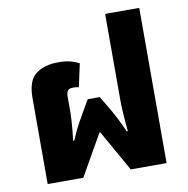

<svg xmlns="http://www.w3.org/2000/svg" viewBox="-80 -787 845 865"><g transform="rotate(-10 343.0 -355.0)"><path d="M69 0V-394Q69 -473 108 -502.5Q147 -532 211 -532Q245 -532 268 -525.5Q291 -519 306 -511L283 -405Q276 -407 268.5 -407.5Q261 -408 256 -408Q239 -408 232.5 -399Q226 -390 226 -374V-312Q226 -291 224 -257.5Q222 -224 216 -172H221Q241 -219 255.5 -245Q270 -271 281 -290L313 -345H368L401 -290Q420 -257 432 -233.5Q444 -210 461 -172H466Q461 -224 459 -257.5Q457 -291 457 -312V-710H613V0H449L343 -188H339L232 0Z"/></g></svg>

Font: Noto Sans Thai UI ExtBd
Style: Regular
Weight: 800
Designer: Monotype Design Team
Foundry: Monotype Imaging Inc.
Version: Version 2.000